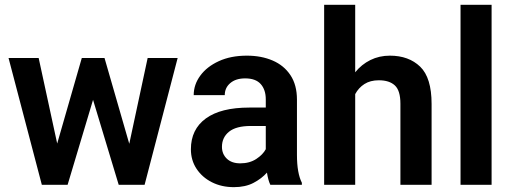

<svg xmlns="http://www.w3.org/2000/svg" viewBox="-20 -770 2133 800"><path d="M141.1 -528.3 218.3 -171.9 320.8 -528.3H415.5L518.6 -170.9L595.2 -528.3H720.2L582.5 0H474.6L367.7 -354L261.7 0H154.3L15.6 -528.3Z M1106.4 0Q1097.2 -19 1092.3 -50.8Q1070.3 -25.9 1036.4 -8.1Q1002.4 9.8 954.6 9.8Q903.3 9.8 862.8 -10.7Q822.3 -31.2 798.8 -66.9Q775.4 -102.5 775.4 -147.9Q775.4 -231 837.6 -276.4Q899.9 -321.8 1018.6 -321.8H1087.4V-356Q1087.4 -396 1066.4 -419.7Q1045.4 -443.4 1001.5 -443.4Q962.4 -443.4 939.5 -423.8Q916.5 -404.3 916.5 -373.5H787.1Q787.1 -417.5 814.5 -454.8Q841.8 -492.2 891.6 -515.1Q941.4 -538.1 1008.8 -538.1Q1068.8 -538.1 1116 -517.8Q1163.1 -497.6 1190.2 -456.8Q1217.3 -416 1217.3 -355V-124.5Q1217.3 -48.8 1237.8 -8.3V0ZM981 -89.4Q1020 -89.4 1047.9 -107.7Q1075.7 -126 1087.4 -148.4V-245.1H1024.9Q963.9 -245.1 934.3 -221.2Q904.8 -197.3 904.8 -158.2Q904.8 -128.4 925 -108.9Q945.3 -89.4 981 -89.4Z M1460 -750V-468.8Q1486.3 -501.5 1523.2 -519.8Q1560.1 -538.1 1604.5 -538.1Q1683.1 -538.1 1730.7 -492.2Q1778.3 -446.3 1778.3 -336.9V0H1648.4V-337.9Q1648.4 -392.6 1625.2 -414.1Q1602.1 -435.5 1558.6 -435.5Q1522.9 -435.5 1498.5 -419.9Q1474.1 -404.3 1460 -377.9V0H1330.6V-750Z M2028.3 -750V0H1898.9V-750Z"/></svg>

Font: Vazirmatn RD SemiBold
Style: Regular
Weight: 600
Designer: Saber Rastikerdar
Foundry: Saber Rastikerdar
Version: Version 32.102